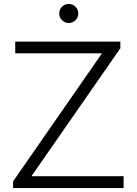

<svg xmlns="http://www.w3.org/2000/svg" viewBox="-20 -963 701 983"><path d="M366.5 -859.6Q352.1 -845.2 332 -845.2Q312 -845.2 297.6 -859.6Q283.2 -874 283.2 -894Q283.2 -914.1 297.6 -928.5Q312 -942.9 332 -942.9Q352.1 -942.9 366.5 -928.5Q380.9 -914.1 380.9 -894Q380.9 -874 366.5 -859.6ZM612.8 -61V0H46.9V-34.2L502 -689.9H58.1V-750H596.2V-715.8L141.1 -61Z"/></svg>

Font: Oakes Grotesk
Style: Light
Weight: 300
Designer: Samuel Oakes
Foundry: Samuel Oakes
Version: Version 1.0 | wf-rip DC20170320